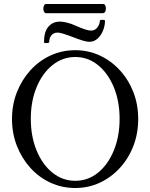

<svg xmlns="http://www.w3.org/2000/svg" viewBox="-20 -927 751 960"><path d="M356 13Q290 13 232.5 -13.5Q175 -40 132 -87.5Q89 -135 64.5 -197.5Q40 -260 40 -332Q40 -404 64.5 -466Q89 -528 132 -575.5Q175 -623 232.5 -649.5Q290 -676 356 -676Q422 -676 479 -649.5Q536 -623 579.5 -575.5Q623 -528 647 -466Q671 -404 671 -332Q671 -260 647 -197.5Q623 -135 579.5 -87.5Q536 -40 479 -13.5Q422 13 356 13ZM356 -23Q420 -23 470 -63.5Q520 -104 549 -174.5Q578 -245 578 -333Q578 -421 549 -491Q520 -561 470 -601.5Q420 -642 356 -642Q293 -642 242.5 -601.5Q192 -561 163 -491Q134 -421 134 -333Q134 -245 163 -174.5Q192 -104 242.5 -63.5Q293 -23 356 -23ZM426 -718Q404 -718 346 -741Q286 -764 269 -764Q248 -764 237 -750.5Q226 -737 226 -716Q226 -712 213 -711.5Q200 -711 200 -716Q200 -768 222 -793.5Q244 -819 280 -819Q294 -819 315 -814Q336 -809 362 -797Q389 -785 407 -779.5Q425 -774 435 -774Q455 -774 467 -790Q479 -806 479 -822Q479 -828 492 -828Q505 -828 505 -823Q505 -799 495.5 -775Q486 -751 468.5 -734.5Q451 -718 426 -718ZM211 -861Q202 -861 198.5 -872.5Q195 -884 198.5 -895.5Q202 -907 211 -907H495Q505 -907 508 -895.5Q511 -884 507.5 -872.5Q504 -861 493 -861Z"/></svg>

Font: Junicode
Style: Regular
Weight: 400
Designer: Peter S. Baker
Version: Version 2.100; ttfautohint (v1.8.4)